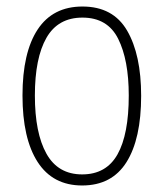

<svg xmlns="http://www.w3.org/2000/svg" viewBox="-20 -559 502 589"><path d="M413 -265Q413 -133 368 -61.5Q323 10 232 10Q142 10 95.5 -62Q49 -134 49 -266Q49 -398 95.5 -468.5Q142 -539 233 -539Q327 -539 370 -465Q413 -391 413 -265ZM87 -266Q87 -151 122.5 -87.5Q158 -24 232 -24Q306 -24 340.5 -85.5Q375 -147 375 -266Q375 -375 342.5 -440Q310 -505 233 -505Q158 -505 122.5 -443Q87 -381 87 -266Z"/></svg>

Font: Noto Sans Gujarati UI Condensed ExtraLight
Style: Regular
Weight: 200
Width: 3
Designer: Jelle Bosma - Monotype Design Team, Universal Thirst
Foundry: Monotype Imaging Inc.
Version: Version 2.106; ttfautohint (v1.8.4.7-5d5b)